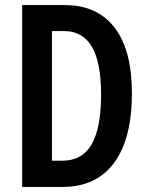

<svg xmlns="http://www.w3.org/2000/svg" viewBox="-20 -734 583 754"><path d="M498 -368Q498 -189 428 -94.5Q358 0 226 0H67V-714H235Q362 -714 430 -625.5Q498 -537 498 -368ZM377 -363Q377 -490 340.5 -551Q304 -612 232 -612H184V-103H225Q303 -103 340 -167.5Q377 -232 377 -363Z"/></svg>

Font: Noto Sans Thai ExtCond SemBd
Style: Regular
Weight: 600
Width: 2
Designer: Monotype Design Team
Foundry: Monotype Imaging Inc.
Version: Version 2.002; ttfautohint (v1.8.4.7-5d5b)